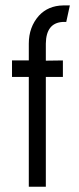

<svg xmlns="http://www.w3.org/2000/svg" viewBox="-20 -706 299 726"><path d="M25.4 -415V-477.5H88.9V-541Q88.9 -603.5 127 -646.5Q162.1 -684.6 218.8 -685.5H244.1L230.5 -623H216.8Q154.3 -619.1 153.3 -541V-476.6L217.8 -477.5V-415H153.3V0H88.9V-415Z"/></svg>

Font: Post No Bills Colombo Medium
Style: Regular
Weight: 500
Designer: Kosala Senevirathne, Siva Puranthara, Lasantha Premarathna, Tharique Azeez
Foundry: Mooniak
Version: Version 1.220 ; ttfautohint (v1.6)